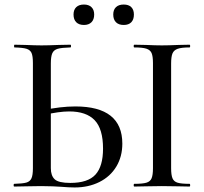

<svg xmlns="http://www.w3.org/2000/svg" viewBox="-20 -822 901 846"><path d="M249 1Q235 0 212.5 -1Q190 -2 161 -2L96 -1Q76 0 43 0Q40 0 40 -6Q40 -12 43 -12Q80 -13 96 -17.5Q112 -22 118.5 -36Q125 -50 125 -81V-544Q125 -575 119 -588.5Q113 -602 97 -607Q81 -612 44 -613Q42 -613 42 -619Q42 -625 44 -625L92 -624Q136 -622 163 -622Q193 -622 239 -624L290 -625Q293 -625 293 -619Q293 -613 290 -613Q252 -612 234.5 -607Q217 -602 210.5 -587.5Q204 -573 204 -542V-81Q204 -48 221 -32Q238 -16 290 -16Q367 -16 400.5 -52.5Q434 -89 434 -167Q434 -254 397 -292.5Q360 -331 285 -331Q240 -331 171 -315L168 -336Q246 -353 312 -353Q519 -353 519 -189Q519 -132 492.5 -88Q466 -44 418 -20Q370 4 309 4Q284 4 249 1ZM815 -12Q818 -12 818 -6Q818 0 815 0Q784 0 766 -1L693 -2L623 -1Q604 0 572 0Q569 0 569 -6Q569 -12 572 -12Q608 -12 625 -17Q642 -22 648 -36.5Q654 -51 654 -81V-544Q654 -574 648 -588Q642 -602 625 -607.5Q608 -613 572 -613Q569 -613 569 -619Q569 -625 572 -625L623 -624Q665 -622 693 -622Q723 -622 767 -624L815 -625Q818 -625 818 -619Q818 -613 815 -613Q780 -613 763 -607Q746 -601 740 -586.5Q734 -572 734 -542V-81Q734 -51 740 -36.5Q746 -22 762.5 -17Q779 -12 815 -12ZM304 -758Q304 -779 316 -790.5Q328 -802 350 -802Q371 -802 383 -790.5Q395 -779 395 -758Q395 -736 383 -724Q371 -712 350 -712Q328 -712 316 -724Q304 -736 304 -758ZM479 -758Q479 -779 491 -790.5Q503 -802 525 -802Q547 -802 558.5 -790.5Q570 -779 570 -758Q570 -736 558.5 -724Q547 -712 525 -712Q503 -712 491 -724Q479 -736 479 -758Z"/></svg>

Font: Cormorant Unicase Medium
Style: Regular
Weight: 500
Designer: Christian Thalmann (Catharsis Fonts)
Foundry: Catharsis Fonts
Version: Version 4.000